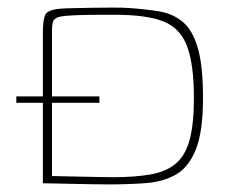

<svg xmlns="http://www.w3.org/2000/svg" viewBox="-20 -483 609 506"><path d="M515 -225Q515 -137 496.5 -90Q478 -43 444.5 -23.5Q411 -4 365.5 -0.5Q320 3 266 3Q248 3 222 2.5Q196 2 169 1.5Q142 1 121.5 0.5Q101 0 93 0V-398Q93 -428 98.5 -442.5Q104 -457 138 -460Q148 -461 171.5 -461.5Q195 -462 223.5 -462.5Q252 -463 278 -463Q304 -463 318 -462Q363 -459 399.5 -453Q436 -447 462 -425Q488 -403 501.5 -356Q515 -309 515 -225ZM117 -19Q123 -19 144 -18.5Q165 -18 191 -17.5Q217 -17 241 -16.5Q265 -16 277 -16Q337 -16 378 -23.5Q419 -31 444 -52.5Q469 -74 480 -115.5Q491 -157 491 -224Q491 -315 472.5 -362.5Q454 -410 409.5 -427Q365 -444 285 -444Q271 -444 241 -444Q211 -444 181.5 -443Q152 -442 138 -439Q128 -437 122.5 -431Q117 -425 117 -402ZM23 -229H242V-212H23Z"/></svg>

Font: Genos Thin Thin
Style: Regular
Weight: 250
Version: Version 1.010